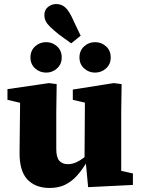

<svg xmlns="http://www.w3.org/2000/svg" viewBox="-20 -917 699 952"><path d="M226 15Q156 15 116 -27Q76 -69 77 -162L80 -442L119 -398L17 -422V-475L223 -505L261 -500L259 -359V-178Q259 -137 274 -120Q289 -103 317 -103Q337 -103 356.5 -111.5Q376 -120 395.5 -135Q415 -150 432 -167L444 -113H410Q389 -77 363 -47.5Q337 -18 304 -1.5Q271 15 226 15ZM417 11 406 -105 399 -106 401 -408 341 -422V-473L544 -505L583 -500L581 -359V-70L639 -57V0ZM209 -557Q177 -557 154 -578Q131 -599 131 -632Q131 -666 154 -687Q177 -708 209 -708Q240 -708 263 -687Q286 -666 286 -632Q286 -599 263 -578Q240 -557 209 -557ZM333 -702 271 -747Q245 -768 229.5 -783Q214 -798 207 -812Q200 -826 200 -842Q200 -868 218 -882.5Q236 -897 259 -897Q286 -897 305.5 -878.5Q325 -860 346 -811L380 -740ZM451 -557Q420 -557 397 -578Q374 -599 374 -632Q374 -666 397 -687Q420 -708 451 -708Q483 -708 506 -687Q529 -666 529 -632Q529 -599 506 -578Q483 -557 451 -557Z"/></svg>

Font: Source Serif 4 ExtraBold
Style: Regular
Weight: 800
Designer: Frank Grießhammer
Foundry: Adobe Systems Incorporated
Version: Version 4.004;hotconv 1.0.116;makeotfexe 2.5.65601